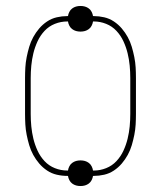

<svg xmlns="http://www.w3.org/2000/svg" viewBox="-20 -582 540 644"><path d="M250 42Q242 42 235 40Q228 38 222 33.5Q216 29 212.5 22Q209 15 208 8H206Q188 8 170.5 4Q153 0 138 -10Q123 -20 111.5 -33.5Q100 -47 91.5 -62.5Q83 -78 78 -95Q73 -112 69.5 -129.5Q66 -147 65 -164.5Q64 -182 64 -200V-320Q64 -338 65 -355.5Q66 -373 69.5 -390.5Q73 -408 78 -425Q83 -442 91.5 -457.5Q100 -473 111.5 -486.5Q123 -500 138 -510Q153 -520 170.5 -524Q188 -528 205 -528H208Q209 -535 212.5 -542Q216 -549 222 -553.5Q228 -558 235 -560Q242 -562 250 -562Q258 -562 265 -560Q272 -558 278 -553.5Q284 -549 287.5 -542Q291 -535 292 -528H295Q312 -528 329.5 -524Q347 -520 362 -510Q377 -500 388.5 -486.5Q400 -473 408.5 -457.5Q417 -442 422 -425Q427 -408 430.5 -390.5Q434 -373 435 -355.5Q436 -338 436 -320V-200Q436 -182 435 -164.5Q434 -147 430.5 -129.5Q427 -112 422 -95Q417 -78 408.5 -62.5Q400 -47 388.5 -33.5Q377 -20 362 -10Q347 0 329.5 4Q312 8 295 8H292Q291 15 287.5 22Q284 29 278 33.5Q272 38 265 40Q258 42 250 42ZM206 -10H208Q209 -17 212.5 -24Q216 -31 222 -35.5Q228 -40 235 -42Q242 -44 250 -44Q258 -44 265 -42Q272 -40 278 -35.5Q284 -31 287.5 -24Q291 -17 292 -10H295Q316 -10 336 -18Q356 -26 370.5 -41.5Q385 -57 394 -76.5Q403 -96 408 -116.5Q413 -137 415 -158Q417 -179 417 -200V-320Q417 -341 415 -362Q413 -383 408 -403.5Q403 -424 394 -443.5Q385 -463 370.5 -478.5Q356 -494 336 -502Q316 -510 295 -510H292Q291 -503 287.5 -496Q284 -489 278 -484.5Q272 -480 265 -478Q258 -476 250 -476Q242 -476 235 -478Q228 -480 222 -484.5Q216 -489 212.5 -496Q209 -503 208 -510H206Q184 -510 164 -502Q144 -494 129.5 -478.5Q115 -463 106 -443.5Q97 -424 92 -403.5Q87 -383 85 -362Q83 -341 83 -320V-200Q83 -179 85 -158Q87 -137 92 -116.5Q97 -96 106 -76.5Q115 -57 129.5 -41.5Q144 -26 164 -18Q184 -10 206 -10Z"/></svg>

Font: Iosevka Term Curly Thin
Style: Regular
Weight: 100
Designer: Belleve Invis
Foundry: Belleve Invis
Version: Version 32.3.0